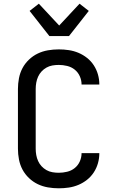

<svg xmlns="http://www.w3.org/2000/svg" viewBox="-20 -1010 640 1038"><path d="M298 8Q268 8 239 3Q210 -2 184 -14.5Q158 -27 136.5 -47.5Q115 -68 101.5 -93.5Q88 -119 82.5 -148Q77 -177 77 -206V-529Q77 -558 82.5 -587Q88 -616 101.5 -641.5Q115 -667 136.5 -687.5Q158 -708 184 -720.5Q210 -733 239 -738Q268 -743 298 -743Q325 -743 352 -739Q379 -735 404 -724.5Q429 -714 450.5 -697Q472 -680 487 -657Q502 -634 509.5 -607.5Q517 -581 517 -554V-553H421Q421 -576 411.5 -597.5Q402 -619 384 -633.5Q366 -648 343 -653.5Q320 -659 298 -659Q280 -659 263 -656Q246 -653 231 -644.5Q216 -636 204.5 -623.5Q193 -611 186 -595.5Q179 -580 176 -563Q173 -546 173 -529V-206Q173 -189 176 -172Q179 -155 186 -139.5Q193 -124 204.5 -111.5Q216 -99 231 -90.5Q246 -82 263 -79Q280 -76 298 -76Q320 -76 343 -81.5Q366 -87 384 -101.5Q402 -116 411.5 -137.5Q421 -159 421 -182H517V-181Q517 -154 509.5 -127.5Q502 -101 487 -78Q472 -55 450.5 -38Q429 -21 404 -10.5Q379 0 352 4Q325 8 298 8ZM247 -815 140 -951 190 -990 300 -872 410 -990 460 -951 353 -815Z"/></svg>

Font: Iosevka Fixed Medium Extended
Style: Regular
Weight: 500
Width: 7
Monospace: yes
Designer: Belleve Invis
Foundry: Belleve Invis
Version: Version 24.1.1; ttfautohint (v1.8.4)